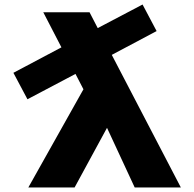

<svg xmlns="http://www.w3.org/2000/svg" viewBox="-20 -829 856 847"><path d="M39.1 -507.8 251 -620.1 170.9 -774.9H375L411.1 -705.1L608.9 -809.1L670.9 -691.9L473.1 -586.9L777.8 -2H574.2L452.1 -265.1L309.1 -2H105L348.1 -435.1L313 -502.9L101.1 -391.1Z"/></svg>

Font: Hussar Preview
Style: Bold
Weight: 700
Foundry: Cannot Into Space Fonts, PlusOne Fonts
Version: Version 2.29RC2 "Millennial"